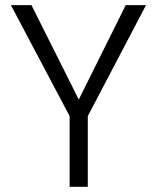

<svg xmlns="http://www.w3.org/2000/svg" viewBox="-20 -719 604 739"><path d="M22 -699.2H101.1L283.2 -335.9L463.9 -699.2H542L317.9 -272V0H248V-272Z"/></svg>

Font: Poppins Light
Style: Regular
Weight: 300
Designer: Ninad Kale (Devanagari), Jonny Pinhorn (Latin)
Foundry: Indian Type Foundry
Version: 4.004